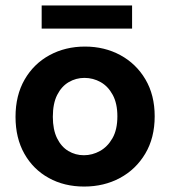

<svg xmlns="http://www.w3.org/2000/svg" viewBox="-20 -678 625 705"><path d="M133 -658H465V-573H133ZM289 7Q216 7 159 -24.5Q102 -56 69.5 -113.5Q37 -171 37 -249Q37 -328 70.5 -386Q104 -444 162 -475.5Q220 -507 292 -507Q364 -507 422 -475.5Q480 -444 514 -386.5Q548 -329 548 -251Q548 -172 513.5 -114Q479 -56 420.5 -24.5Q362 7 289 7ZM288 -108Q319 -108 347 -123.5Q375 -139 393 -170.5Q411 -202 411 -251Q411 -298 394 -329.5Q377 -361 349.5 -376.5Q322 -392 290 -392Q259 -392 232.5 -376.5Q206 -361 190 -329.5Q174 -298 174 -249Q174 -202 189.5 -170.5Q205 -139 231 -123.5Q257 -108 288 -108Z"/></svg>

Font: Albert Sans
Style: Bold
Weight: 700
Designer: Andreas Rasmussen
Foundry: a.Foundry
Version: Version 1.025